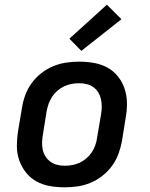

<svg xmlns="http://www.w3.org/2000/svg" viewBox="-20 -791 640 819"><path d="M255 8Q223 8 192 2.5Q161 -3 135 -17.5Q109 -32 90.5 -55.5Q72 -79 62 -107.5Q52 -136 52 -168Q52 -200 57 -232L74 -332Q78 -359 88 -386Q98 -413 115.5 -437Q133 -461 157 -479.5Q181 -498 208 -509Q235 -520 262.5 -524Q290 -528 318 -528Q350 -528 381 -522.5Q412 -517 438.5 -502.5Q465 -488 483.5 -464.5Q502 -441 511.5 -412.5Q521 -384 521.5 -352Q522 -320 516 -288L500 -188Q495 -161 485 -134Q475 -107 457.5 -83Q440 -59 416 -40.5Q392 -22 365.5 -11Q339 0 311 4Q283 8 255 8ZM256 -84Q272 -84 288.5 -87Q305 -90 320 -97Q335 -104 348.5 -115.5Q362 -127 371.5 -141.5Q381 -156 386.5 -171.5Q392 -187 394 -203L411 -303Q414 -320 414 -336.5Q414 -353 410.5 -368.5Q407 -384 399 -397Q391 -410 378.5 -419Q366 -428 350.5 -432Q335 -436 318 -436Q302 -436 285.5 -433Q269 -430 254 -423Q239 -416 225.5 -404.5Q212 -393 202.5 -378.5Q193 -364 187.5 -348.5Q182 -333 179 -317L163 -217Q160 -200 159.5 -183.5Q159 -167 162.5 -151.5Q166 -136 174.5 -123Q183 -110 195.5 -101Q208 -92 223.5 -88Q239 -84 256 -84ZM327 -574 276 -626 436 -771 498 -709Z"/></svg>

Font: Iosevka Aile Semibold Oblique
Style: Regular
Weight: 600
Italic angle: -9°
Designer: Belleve Invis
Foundry: Belleve Invis
Version: Version 31.1.0; ttfautohint (v1.8.4)